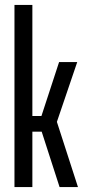

<svg xmlns="http://www.w3.org/2000/svg" viewBox="-20 -763 346 783"><path d="M39 0V-743H112V-290H149L221 -510H295L212 -266L298 0H223L150 -226H112V0Z"/></svg>

Font: Saira Ultra Condensed Medium
Style: Regular
Weight: 500
Width: 1
Designer: Hector Gatti with collaboration of the Omnibus-Type team
Foundry: Omnibus-Type
Version: Version 1.001; ttfautohint (v1.8)